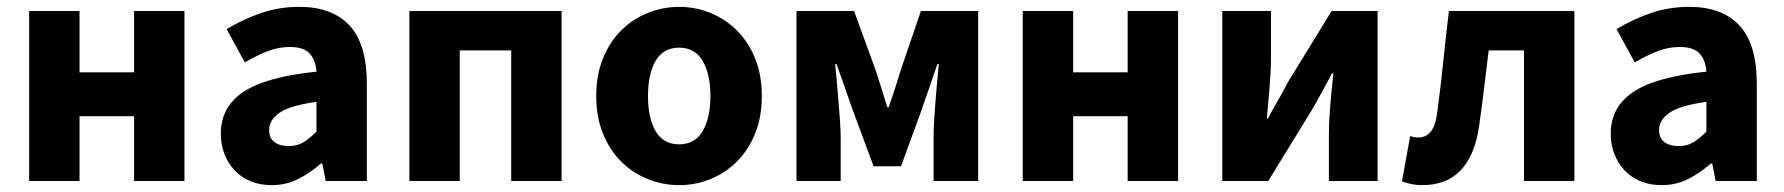

<svg xmlns="http://www.w3.org/2000/svg" viewBox="-20 -528 5203 560"><path d="M65 0V-496H212V-317H371V-496H518V0H371V-189H212V0Z M772 12Q738 12 710.5 0.5Q683 -11 664 -31.5Q645 -52 634.5 -79Q624 -106 624 -138Q624 -216 690 -260Q756 -304 903 -319Q901 -352 883.5 -371.5Q866 -391 825 -391Q793 -391 761.5 -379Q730 -367 694 -346L641 -443Q689 -472 741.5 -490Q794 -508 853 -508Q949 -508 999.5 -453.5Q1050 -399 1050 -284V0H930L920 -51H916Q884 -23 849 -5.5Q814 12 772 12ZM822 -102Q847 -102 865 -113Q883 -124 903 -144V-231Q825 -220 795 -199Q765 -178 765 -149Q765 -125 780.5 -113.5Q796 -102 822 -102Z M1174 0V-496H1618V0H1471V-381H1321V0Z M1961 12Q1914 12 1870 -5.5Q1826 -23 1792.5 -56Q1759 -89 1739 -137.5Q1719 -186 1719 -248Q1719 -310 1739 -358.5Q1759 -407 1792.5 -440Q1826 -473 1870 -490.5Q1914 -508 1961 -508Q2008 -508 2051.5 -490.5Q2095 -473 2128.5 -440Q2162 -407 2182 -358.5Q2202 -310 2202 -248Q2202 -186 2182 -137.5Q2162 -89 2128.5 -56Q2095 -23 2051.5 -5.5Q2008 12 1961 12ZM1961 -107Q2006 -107 2029 -145Q2052 -183 2052 -248Q2052 -313 2029 -351Q2006 -389 1961 -389Q1915 -389 1892.5 -351Q1870 -313 1870 -248Q1870 -183 1892.5 -145Q1915 -107 1961 -107Z M2303 0V-496H2471L2533 -326Q2543 -296 2551.5 -268.5Q2560 -241 2568 -215H2572Q2581 -241 2590 -268.5Q2599 -296 2608 -326L2666 -496H2833V0H2703V-127Q2703 -147 2704.5 -175Q2706 -203 2708.5 -233Q2711 -263 2713.5 -291.5Q2716 -320 2718 -341H2714Q2703 -308 2690 -271Q2677 -234 2666 -202L2608 -43H2528L2469 -202Q2458 -234 2444.5 -271.5Q2431 -309 2420 -341H2416Q2418 -320 2420.5 -291.5Q2423 -263 2425.5 -233Q2428 -203 2430 -175Q2432 -147 2432 -127V0Z M2963 0V-496H3110V-317H3269V-496H3416V0H3269V-189H3110V0Z M3545 0V-496H3687V-358Q3687 -321 3683 -274.5Q3679 -228 3675 -182H3678Q3690 -205 3707 -234.5Q3724 -264 3735 -286L3864 -496H3998V0H3856V-138Q3856 -176 3860 -222Q3864 -268 3869 -314H3865Q3853 -291 3836.5 -261Q3820 -231 3808 -210L3679 0Z M4128 12Q4111 12 4097 9Q4083 6 4069 1L4093 -131Q4099 -129 4105 -128Q4111 -127 4118 -127Q4138 -127 4152.5 -143.5Q4167 -160 4172 -201Q4182 -275 4189.5 -348Q4197 -421 4206 -496H4572V0H4425V-381H4322Q4315 -326 4308.5 -270.5Q4302 -215 4294 -160Q4282 -76 4241 -32Q4200 12 4128 12Z M4826 12Q4792 12 4764.5 0.5Q4737 -11 4718 -31.5Q4699 -52 4688.5 -79Q4678 -106 4678 -138Q4678 -216 4744 -260Q4810 -304 4957 -319Q4955 -352 4937.5 -371.5Q4920 -391 4879 -391Q4847 -391 4815.5 -379Q4784 -367 4748 -346L4695 -443Q4743 -472 4795.5 -490Q4848 -508 4907 -508Q5003 -508 5053.5 -453.5Q5104 -399 5104 -284V0H4984L4974 -51H4970Q4938 -23 4903 -5.5Q4868 12 4826 12ZM4876 -102Q4901 -102 4919 -113Q4937 -124 4957 -144V-231Q4879 -220 4849 -199Q4819 -178 4819 -149Q4819 -125 4834.5 -113.5Q4850 -102 4876 -102Z"/></svg>

Font: Giro Regular
Style: Bold
Weight: 700
Designer: Paul D. Hunt
Foundry: Adobe Systems Incorporated
Version: Version 1.000;PS 1.0;hotconv 1.0.88;makeotf.lib2.5.647800